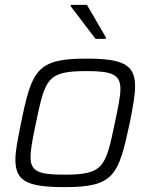

<svg xmlns="http://www.w3.org/2000/svg" viewBox="-20 -758 618 786"><path d="M269 -733 371 -599H413L414 -604L336 -738H270ZM245 8C447 8 465 -39 511 -254C524 -319 533 -368 533 -404C533 -493 486 -518 332 -518C130 -518 110 -470 66 -254C53 -189 43 -141 43 -105C43 -16 91 8 245 8ZM243 -43C138 -43 105 -56 105 -115C105 -147 114 -192 127 -254C165 -435 172 -467 334 -467C439 -467 473 -453 473 -394C473 -362 463 -317 450 -254C412 -74 405 -43 243 -43Z"/></svg>

Font: Saira UNSAM Light Italic
Style: Regular
Weight: 300
Italic angle: -12°
Designer: Hector Gatti with collaboration of the Omnibus-Type team
Foundry: Omnibus-Type
Version: Version 0.072;PS 000.072;hotconv 1.0.88;makeotf.lib2.5.64775